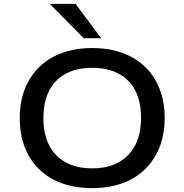

<svg xmlns="http://www.w3.org/2000/svg" viewBox="-20 -962 952 991"><path d="M456 9Q370 9 301 -15.5Q232 -40 183 -87.5Q134 -135 108 -201.5Q82 -268 82 -352Q82 -436 108 -502.5Q134 -569 183 -616.5Q232 -664 301.5 -689Q371 -714 456 -714Q542 -714 611 -689Q680 -664 728.5 -617.5Q777 -571 803.5 -504Q830 -437 830 -354Q830 -269 803.5 -202.5Q777 -136 728.5 -88.5Q680 -41 611 -16Q542 9 456 9ZM456 -93Q535 -93 591 -123.5Q647 -154 677.5 -212Q708 -270 708 -353Q708 -437 678.5 -494.5Q649 -552 592 -582Q535 -612 456 -612Q377 -612 320.5 -582Q264 -552 234 -494.5Q204 -437 204 -352Q204 -269 234 -211.5Q264 -154 320.5 -123.5Q377 -93 456 -93ZM412 -765 237 -942H370L502 -765Z"/></svg>

Font: Nunito Sans 7pt SemiExpanded SemiBold
Style: Regular
Weight: 600
Width: 6
Designer: Vernon Adams
Foundry: Vernon Adams
Version: Version 3.101;gftools[0.9.27]